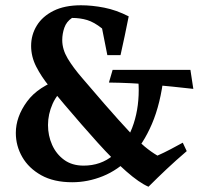

<svg xmlns="http://www.w3.org/2000/svg" viewBox="-20 -684 773 728"><path d="M577 -94Q602 -105 627.5 -118.5Q653 -132 673 -143L688 -111Q646 -75 611.5 -42.5Q577 -10 543 24Q508 9 458.5 -34.5Q409 -78 350 -143.5Q291 -209 224 -288Q195 -322 166 -357.5Q137 -393 117.5 -431Q98 -469 98 -510Q98 -552 119.5 -587Q141 -622 183 -643Q225 -664 287 -664Q329 -664 375 -655Q421 -646 468 -622Q461 -585 453 -548.5Q445 -512 437 -475H387L367 -576Q337 -600 310.5 -608Q284 -616 253 -616Q232 -602 224 -579Q216 -556 216 -532Q216 -497 236.5 -462.5Q257 -428 293 -386.5Q329 -345 376 -290Q429 -229 479 -175.5Q529 -122 577 -94ZM236 -359Q197 -330 179.5 -290.5Q162 -251 162 -210Q162 -170 177.5 -135Q193 -100 223 -78Q253 -56 297 -56Q362 -56 409 -95Q456 -134 481 -199Q506 -264 506 -343Q506 -376 500 -409L601 -398Q589 -291 556 -214Q523 -137 475 -88Q427 -39 370 -16Q313 7 254 7Q184 7 136.5 -19.5Q89 -46 64.5 -88.5Q40 -131 40 -180Q40 -241 82.5 -299Q125 -357 215 -386ZM713 -347Q634 -356 556 -363Q478 -370 393 -371L407 -419H702Z"/></svg>

Font: Ruwudu SemiBold
Style: Regular
Weight: 600
Designer: Becca Hirsbrunner Spalinger
Foundry: SIL International
Version: Version 3.000